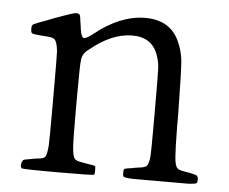

<svg xmlns="http://www.w3.org/2000/svg" viewBox="-43 -564 729 612"><g transform="rotate(5 321.5 -257.5)"><path d="M279.3 -30.3Q278.3 -31.2 266.6 -33.2Q254.9 -35.2 249 -36.1Q245.1 -37.1 238.3 -38.1Q218.8 -41 213.9 -46.9Q207 -54.7 205.1 -82Q203.1 -102.5 203.1 -175.8Q203.1 -200.2 203.1 -213.9Q203.1 -226.6 203.1 -249Q203.1 -346.7 205.6 -364.7Q208 -382.8 222.7 -394.5Q224.6 -396.5 226.6 -397.5Q294.9 -454.1 359.9 -455.1Q424.8 -456.1 444.3 -400.4Q452.1 -379.9 453.1 -356.4Q454.1 -333 454.1 -212.9Q454.1 -197.3 454.1 -170.9Q454.1 -98.6 453.1 -79.1Q451.2 -52.7 443.4 -44.9Q437.5 -39.1 415 -37.1Q408.2 -36.1 403.3 -35.2Q402.3 -35.2 399.4 -34.2Q377.9 -31.2 374.5 -29.8Q371.1 -28.3 371.1 -19.5Q371.1 -17.6 371.1 -16.6Q371.1 -15.6 371.1 -12.7Q371.1 -5.9 374 -3.9Q378.9 -1 400.4 0Q415 0 469.7 0Q482.4 0 489.3 0Q496.1 0 509.8 0Q565.4 0 580.1 0Q600.6 -1 606.4 -3.9Q609.4 -5.9 609.4 -12.7Q609.4 -14.6 609.4 -15.6Q609.4 -25.4 605 -28.3Q600.6 -31.2 580.1 -35.2Q576.2 -36.1 568.4 -37.1Q547.9 -40 542 -45.9Q534.2 -53.7 532.2 -81.1Q530.3 -100.6 529.3 -174.8Q529.3 -201.2 529.3 -216.8Q527.3 -353.5 524.4 -387.2Q521.5 -420.9 505.9 -453.1Q475.6 -515.6 396.5 -514.6Q317.4 -513.7 237.3 -449.2Q212.9 -429.7 205.6 -434.6Q198.2 -439.5 194.3 -476.6Q194.3 -478.5 193.4 -481.4Q191.4 -502 188.5 -506.8Q183.6 -512.7 168 -508.8Q157.2 -505.9 116.2 -491.2Q111.3 -489.3 108.4 -488.3Q100.6 -485.4 88.9 -480.5Q50.8 -466.8 44.9 -463.4Q39.1 -460 39.1 -451.2Q39.1 -449.2 39.1 -448.2Q39.1 -436.5 43 -434.1Q46.9 -431.6 71.3 -429.7Q76.2 -429.7 85 -428.7Q109.4 -427.7 115.2 -421.9Q124 -414.1 127 -383.8Q127.9 -361.3 127.9 -280.3Q127.9 -249 127.9 -230.5Q127.9 -213.9 127.9 -185.5Q127.9 -105.5 127 -84Q125 -54.7 119.1 -45.9Q114.3 -40 96.7 -38.1Q90.8 -38.1 86.9 -37.1Q74.2 -35.2 54.7 -31.2Q47.9 -30.3 44.9 -19.5Q42 -8.8 46.9 -2.9Q48.8 0 163.1 0Q276.4 0 278.8 -2.4Q281.2 -4.9 281.2 -17.1Q281.2 -29.3 279.3 -30.3Z"/></g></svg>

Font: Bpmf GenWan Min R
Style: R
Weight: 400
Foundry: But Ko
Version: Version 1.320